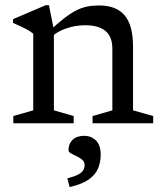

<svg xmlns="http://www.w3.org/2000/svg" viewBox="-20 -486 638 757"><path d="M192.5 -368V-51L270.5 -28.5V0H32.5V-28.5L111 -51V-353Q103 -360.5 84.2 -370.8Q65.5 -381 31.5 -395.5V-410.5L160 -465.5H173ZM345 -28.5 423 -51V-295Q423 -325 411.5 -345.2Q400 -365.5 376.2 -376Q352.5 -386.5 316 -386.5Q278 -386.5 242.8 -374.5Q207.5 -362.5 188.5 -345L173 -362Q206 -393 231.8 -413Q257.5 -433 279.2 -444.2Q301 -455.5 322.8 -460Q344.5 -464.5 370 -464.5Q439 -464.5 471.8 -425Q504.5 -385.5 504.5 -302.5V-51L584 -28.5V0H345ZM245.5 217Q285 207 299.2 195.2Q313.5 183.5 313.5 165.5Q313.5 152 304 143.8Q294.5 135.5 281.8 129.8Q269 124 259.5 118.5Q250 113 250 106.5Q250 81 266.2 65.2Q282.5 49.5 312 49.5Q340 49.5 358.5 68Q377 86.5 377 124.5Q377 152.5 367 177.2Q357 202 330.8 221Q304.5 240 254.5 251.5Z"/></svg>

Font: Newsreader
Style: Regular
Weight: 400
Designer: Hugues Gentile
Foundry: Production Type
Version: Version 1.003